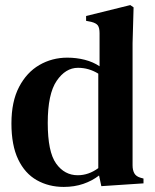

<svg xmlns="http://www.w3.org/2000/svg" viewBox="-20 -722 609 756"><path d="M231 14Q172 14 125 -12.5Q78 -39 51.5 -94.5Q25 -150 25 -236Q25 -322 55 -379.5Q85 -437 135 -466Q185 -495 245 -495Q281 -495 314 -486.5Q347 -478 372 -461V-591Q372 -612 365.5 -621.5Q359 -631 339 -636L319 -640V-659L493 -702L506 -693L502 -552V-71Q502 -52 509 -39.5Q516 -27 534 -22L545 -19V0L379 11L370 -31Q343 -10 308 2Q273 14 231 14ZM286 -32Q329 -32 367 -60V-432Q330 -455 287 -455Q238 -455 203 -403.5Q168 -352 168 -238Q168 -124 201 -78Q234 -32 286 -32Z"/></svg>

Font: DeepMind Serif Text
Style: Regular
Weight: 400
Designer: Frank Grießhammer / Modifications: Colophon Foundry
Foundry: Colophon Foundry
Version: Version 5.003; ttfautohint (v1.8.2)